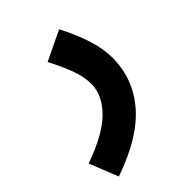

<svg xmlns="http://www.w3.org/2000/svg" viewBox="-215 -478 804 804"><g transform="rotate(-45 187.0 -76.5)"><path d="M16 230 -35 102Q93 57 151 -1.5Q209 -60 209 -126Q209 -168 191 -216.5Q173 -265 144 -320L275 -383Q310 -316 329.5 -255Q349 -194 349 -141Q349 -18 269 76Q189 170 16 230Z"/></g></svg>

Font: Noto IKEA Arabic
Style: Bold
Weight: 700
Designer: Monotype Design Team
Foundry: Monotype Imaging Inc.
Version: Version 1.200